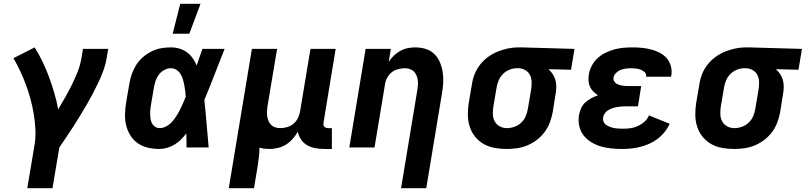

<svg xmlns="http://www.w3.org/2000/svg" viewBox="-20 -778 4251 1013"><path d="M257 215H124L163 -18Q169 -59 166.5 -100Q164 -141 157.5 -180Q151 -219 140.5 -257Q130 -295 116.5 -331.5Q103 -368 86.5 -403Q70 -438 51 -471L163 -528Q186 -491 205 -451.5Q224 -412 239 -371Q254 -330 266.5 -287.5Q279 -245 287 -201Q306 -233 324.5 -265.5Q343 -298 359.5 -331.5Q376 -365 389.5 -399Q403 -433 409 -468L418 -520H551L542 -468Q537 -437 525.5 -406Q514 -375 500 -345Q486 -315 470.5 -285.5Q455 -256 438 -227Q421 -198 403.5 -169Q386 -140 368 -112Q350 -84 331 -56Q312 -28 293 0Z M821 8Q791 8 762 1.5Q733 -5 709 -21Q685 -37 669.5 -61Q654 -85 646.5 -113.5Q639 -142 639.5 -172.5Q640 -203 645 -234L662 -334Q666 -360 674.5 -385Q683 -410 697.5 -433.5Q712 -457 733 -475.5Q754 -494 779 -506.5Q804 -519 829.5 -523.5Q855 -528 881 -528Q905 -528 927 -521.5Q949 -515 966.5 -502Q984 -489 996.5 -471Q1009 -453 1018 -433Q1025 -454 1032.5 -476Q1040 -498 1048 -520H1165Q1138 -453 1112 -385Q1086 -317 1058 -250Q1065 -188 1070 -125Q1075 -62 1081 0H964Q964 -18 964 -36.5Q964 -55 963 -74Q950 -57 934.5 -41.5Q919 -26 900.5 -15Q882 -4 861.5 2Q841 8 821 8ZM822 -102Q840 -102 857.5 -111.5Q875 -121 887.5 -135Q900 -149 910.5 -165.5Q921 -182 929.5 -199Q938 -216 945.5 -233Q953 -250 960 -268Q959 -284 957 -299.5Q955 -315 952 -330.5Q949 -346 944.5 -360.5Q940 -375 932 -388Q924 -401 911 -409.5Q898 -418 881 -418Q864 -418 846.5 -408.5Q829 -399 818 -384Q807 -369 801 -351.5Q795 -334 792 -316L775 -216Q773 -204 772.5 -192Q772 -180 772.5 -168Q773 -156 775.5 -144.5Q778 -133 784 -123.5Q790 -114 800 -108Q810 -102 822 -102ZM891 -600 931 -758H1038L979 -600Z M1187 215 1309 -520H1442L1391 -216Q1389 -203 1388.5 -189.5Q1388 -176 1390 -163.5Q1392 -151 1397 -139Q1402 -127 1411 -118.5Q1420 -110 1432.5 -106Q1445 -102 1458 -102Q1476 -102 1494 -107Q1512 -112 1527 -124Q1542 -136 1551 -153.5Q1560 -171 1563 -189L1618 -520H1751L1687 -132Q1686 -126 1686.5 -120Q1687 -114 1690.5 -110Q1694 -106 1700 -104Q1706 -102 1712 -102H1731V8H1693Q1668 8 1645 4Q1622 0 1602 -11Q1582 -22 1569 -41Q1556 -60 1551 -83Q1540 -63 1524 -45Q1508 -27 1488.5 -15Q1469 -3 1446.5 2.5Q1424 8 1403 8Q1389 8 1375.5 6.5Q1362 5 1349 1Q1349 27 1345.5 54Q1342 81 1338 108L1320 215Z M2096 215 2182 -304Q2184 -317 2185 -330.5Q2186 -344 2184 -356.5Q2182 -369 2177 -381Q2172 -393 2163 -401.5Q2154 -410 2141.5 -414Q2129 -418 2116 -418Q2098 -418 2079.5 -413Q2061 -408 2046 -396Q2031 -384 2022 -366.5Q2013 -349 2011 -331L1956 0H1823L1909 -520H2042L2031 -452Q2043 -470 2058 -484.5Q2073 -499 2092 -509.5Q2111 -520 2131 -524Q2151 -528 2170 -528Q2199 -528 2225.5 -520Q2252 -512 2271 -493.5Q2290 -475 2300.5 -450.5Q2311 -426 2315.5 -398.5Q2320 -371 2318.5 -342.5Q2317 -314 2312 -286L2229 215Z M2653 8Q2621 8 2590 2.5Q2559 -3 2532.5 -18Q2506 -33 2487 -56.5Q2468 -80 2458.5 -109Q2449 -138 2448.5 -170Q2448 -202 2453 -234L2470 -334Q2474 -361 2484.5 -387.5Q2495 -414 2513 -437Q2531 -460 2555 -477.5Q2579 -495 2605 -505.5Q2631 -516 2658.5 -522Q2686 -528 2713 -528H2731L3011 -520L2993 -410L2874 -413Q2886 -402 2895.5 -388Q2905 -374 2910 -357.5Q2915 -341 2915 -322.5Q2915 -304 2912 -286L2896 -186Q2891 -159 2881 -132Q2871 -105 2853.5 -81.5Q2836 -58 2812.5 -40Q2789 -22 2762.5 -11Q2736 0 2708 4Q2680 8 2653 8ZM2654 -102Q2674 -102 2694 -109Q2714 -116 2729.5 -130.5Q2745 -145 2753.5 -164.5Q2762 -184 2765 -204L2782 -304Q2785 -323 2785 -342.5Q2785 -362 2777.5 -379Q2770 -396 2754.5 -406Q2739 -416 2720 -418H2707Q2687 -418 2667.5 -410Q2648 -402 2633.5 -387.5Q2619 -373 2611 -354Q2603 -335 2600 -316L2583 -216Q2580 -196 2580.5 -175.5Q2581 -155 2590 -138Q2599 -121 2616.5 -111.5Q2634 -102 2654 -102Z M3262 8Q3233 8 3204 5Q3175 2 3148.5 -6Q3122 -14 3098.5 -28.5Q3075 -43 3058.5 -64.5Q3042 -86 3036 -114Q3030 -142 3035 -171Q3038 -189 3046 -207Q3054 -225 3068.5 -238Q3083 -251 3100 -260Q3117 -269 3135 -275Q3122 -284 3110.5 -295Q3099 -306 3092.5 -320.5Q3086 -335 3085 -352Q3084 -369 3087 -387Q3091 -410 3103 -432.5Q3115 -455 3134 -472Q3153 -489 3175.5 -500Q3198 -511 3222 -517.5Q3246 -524 3270 -526Q3294 -528 3317 -528Q3343 -528 3367.5 -525.5Q3392 -523 3415.5 -517Q3439 -511 3461 -499.5Q3483 -488 3498 -470.5Q3513 -453 3519.5 -429Q3526 -405 3522 -380L3520 -373H3388L3389 -374Q3391 -388 3381.5 -397Q3372 -406 3360 -410.5Q3348 -415 3335 -416.5Q3322 -418 3308 -418Q3295 -418 3281 -416Q3267 -414 3254 -409Q3241 -404 3230 -393Q3219 -382 3217 -369Q3215 -360 3219 -352Q3223 -344 3229.5 -339Q3236 -334 3244.5 -331Q3253 -328 3262 -326.5Q3271 -325 3279.5 -324.5Q3288 -324 3297 -324H3363L3346 -217H3280Q3269 -217 3257 -216Q3245 -215 3233.5 -213Q3222 -211 3210.5 -207Q3199 -203 3188.5 -196.5Q3178 -190 3171 -179.5Q3164 -169 3162 -158Q3160 -146 3165 -135Q3170 -124 3179.5 -118Q3189 -112 3200 -108Q3211 -104 3222.5 -102Q3234 -100 3246.5 -99.5Q3259 -99 3271 -99Q3290 -99 3309 -102Q3328 -105 3346.5 -113.5Q3365 -122 3380.5 -136Q3396 -150 3404 -169L3513 -125Q3503 -102 3486.5 -81.5Q3470 -61 3449.5 -45.5Q3429 -30 3405.5 -19.5Q3382 -9 3358 -3Q3334 3 3310 5.5Q3286 8 3262 8Z M3853 8Q3821 8 3790 2.5Q3759 -3 3732.5 -18Q3706 -33 3687 -56.5Q3668 -80 3658.5 -109Q3649 -138 3648.5 -170Q3648 -202 3653 -234L3670 -334Q3674 -361 3684.5 -387.5Q3695 -414 3713 -437Q3731 -460 3755 -477.5Q3779 -495 3805 -505.5Q3831 -516 3858.5 -522Q3886 -528 3913 -528H3931L4211 -520L4193 -410L4074 -413Q4086 -402 4095.5 -388Q4105 -374 4110 -357.5Q4115 -341 4115 -322.5Q4115 -304 4112 -286L4096 -186Q4091 -159 4081 -132Q4071 -105 4053.5 -81.5Q4036 -58 4012.5 -40Q3989 -22 3962.5 -11Q3936 0 3908 4Q3880 8 3853 8ZM3854 -102Q3874 -102 3894 -109Q3914 -116 3929.5 -130.5Q3945 -145 3953.5 -164.5Q3962 -184 3965 -204L3982 -304Q3985 -323 3985 -342.5Q3985 -362 3977.5 -379Q3970 -396 3954.5 -406Q3939 -416 3920 -418H3907Q3887 -418 3867.5 -410Q3848 -402 3833.5 -387.5Q3819 -373 3811 -354Q3803 -335 3800 -316L3783 -216Q3780 -196 3780.5 -175.5Q3781 -155 3790 -138Q3799 -121 3816.5 -111.5Q3834 -102 3854 -102Z"/></svg>

Font: Iosevka Aile Extrabold
Style: Italic
Weight: 800
Italic angle: -9°
Designer: Belleve Invis
Foundry: Belleve Invis
Version: Version 31.1.0; ttfautohint (v1.8.4)